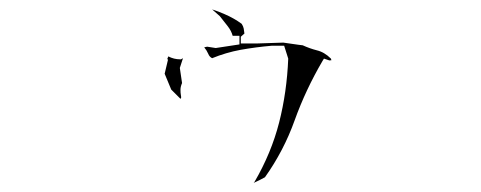

<svg xmlns="http://www.w3.org/2000/svg" viewBox="-20 -449 1040 415"><path d="M500.5 -355V-369.6L508.3 -376.5Q507.8 -382.3 506.8 -387.2Q505.9 -392.1 502.4 -397.5Q485.8 -409.7 465.3 -418.5Q452.1 -424.3 438.5 -428.7L455.1 -414.1Q464.8 -401.9 472.4 -392.1Q480 -382.3 482.9 -371.6H483.4H497.6V-359.4V-353L446.3 -345.2L427.7 -348.1L421.4 -346.7Q426.8 -340.3 430.2 -332.5Q432.6 -326.2 438.5 -323.2Q468.3 -335.4 500 -341.3Q533.2 -347.2 566.9 -350.1H567.4H594.2L603 -322.3Q600.1 -250 583.3 -184.1Q566.4 -118.2 530.3 -56.2L528.3 -53.7Q540.5 -59.1 552.7 -65.9Q593.3 -123 616.9 -189Q640.6 -254.9 677.2 -317.4L680.2 -322.3L691.9 -318.4L696.3 -318.8L695.3 -322.3Q681.2 -336.4 664.6 -340.3Q649.4 -344.2 634.3 -351.1L626 -352.1L592.3 -356.9L534.2 -355ZM369.1 -320.8Q356 -320.8 343.8 -327.1L341.3 -320.8H343.3L335.9 -289.6L350.1 -255.4L370.1 -235.4Q371.6 -236.8 371.6 -239Q371.6 -241.2 370.8 -244.6Q370.1 -248 370.1 -254.9Q370.1 -261.7 373.5 -269.5L368.7 -302.2L375.5 -323.2L371.1 -320.8Z"/></svg>

Font: Bakudai
Style: ExtraLight
Weight: 200
Version: Version 1.48